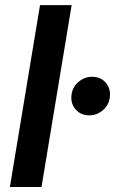

<svg xmlns="http://www.w3.org/2000/svg" viewBox="-20 -748 460 768"><path d="M266.6 -727.5 146 0H19.5L140.1 -727.5ZM336.9 -286.6Q302.2 -286.6 281.5 -311.5Q260.7 -336.4 266.6 -372.1Q271.5 -401.9 295.2 -421.4Q318.8 -440.9 348.1 -440.9Q383.8 -440.9 404.1 -416Q424.3 -391.1 418.9 -356.4Q414.6 -326.7 390.9 -306.6Q367.2 -286.6 336.9 -286.6Z"/></svg>

Font: Inter 18pt SemiBold
Style: Italic
Weight: 600
Italic angle: -9.3988°
Designer: Rasmus Andersson
Foundry: rsms
Version: Version 4.001;git-66647c0bb